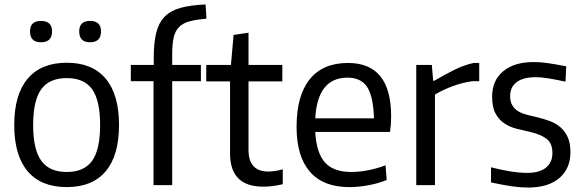

<svg xmlns="http://www.w3.org/2000/svg" viewBox="-20 -832 2622 863"><path d="M164 -642Q115 -642 115 -691Q115 -738 164 -738Q214 -738 214 -691Q214 -642 164 -642ZM385 -642Q336 -642 336 -691Q336 -738 385 -738Q434 -738 434 -691Q434 -642 385 -642ZM280 9Q165 9 104.5 -62Q44 -133 44 -270Q44 -407 104.5 -478.5Q165 -550 280 -550Q395 -550 455 -478.5Q515 -407 515 -270Q515 -133 455 -62Q395 9 280 9ZM280 -59Q358 -59 394 -109Q430 -159 430 -270Q430 -381 394 -431Q358 -481 280 -481Q202 -481 165.5 -431Q129 -381 129 -270Q129 -160 165.5 -109.5Q202 -59 280 -59Z M670 -467H568V-540H671V-571Q671 -639 682 -684Q693 -729 719.5 -756.5Q746 -784 791 -796.5Q836 -809 904 -812L908 -748Q861 -744 831.5 -736Q802 -728 784.5 -710Q767 -692 760.5 -662.5Q754 -633 754 -586V-540H883V-467H754V0H670ZM1163 7Q1014 7 1014 -142V-466H907V-540H1018L1030 -675L1097 -685V-540H1249V-466H1097V-159Q1097 -61 1186 -61Q1200 -61 1217 -63.5Q1234 -66 1251 -71V-4Q1205 7 1163 7Z M1550 9Q1433 9 1373 -60Q1313 -129 1313 -262Q1313 -402 1372 -475.5Q1431 -549 1544 -549Q1738 -549 1738 -310Q1738 -287 1736.5 -270Q1735 -253 1733 -239H1397Q1402 -145 1440.5 -102Q1479 -59 1558 -59Q1594 -59 1633.5 -66.5Q1673 -74 1713 -89L1718 -23Q1682 -8 1637 0.5Q1592 9 1550 9ZM1542 -483Q1407 -483 1397 -300H1661Q1658 -398 1630.5 -440.5Q1603 -483 1542 -483Z M1851 -540H1921L1927 -469H1932Q1976 -495 2021 -517.5Q2066 -540 2109 -549H2134V-467H2103Q2059 -461 2015.5 -445Q1972 -429 1935 -407V0H1851Z M2354 11Q2320 11 2281.5 5.5Q2243 0 2187 -12V-80Q2230 -69 2271.5 -62Q2313 -55 2350 -55Q2405 -55 2434 -78.5Q2463 -102 2463 -144Q2463 -189 2435.5 -209Q2408 -229 2359 -240Q2331 -246 2301.5 -253.5Q2272 -261 2247.5 -277Q2223 -293 2207.5 -321.5Q2192 -350 2192 -398Q2192 -470 2241.5 -511.5Q2291 -553 2378 -553Q2394 -553 2409 -552Q2424 -551 2441 -548.5Q2458 -546 2478.5 -542.5Q2499 -539 2525 -534L2522 -465Q2475 -475 2444 -480Q2413 -485 2387 -485Q2332 -485 2302.5 -463Q2273 -441 2273 -400Q2273 -376 2282 -360Q2291 -344 2306 -334Q2321 -324 2342 -318Q2363 -312 2387 -307Q2421 -299 2449.5 -288.5Q2478 -278 2499 -260Q2520 -242 2532 -215Q2544 -188 2544 -148Q2544 -74 2494 -31.5Q2444 11 2354 11Z"/></svg>

Font: Encode Sans Narrow
Style: Regular
Weight: 400
Designer: Pablo Impallari, Andres Torresi
Foundry: Pablo Impallari, Andres Torresi
Version: Version 1.000; ttfautohint (v1.00) -l 8 -r 50 -G 200 -x 14 -